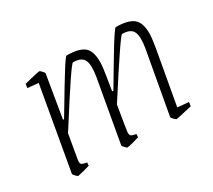

<svg xmlns="http://www.w3.org/2000/svg" viewBox="-96 -622 889 802"><g transform="rotate(-30 349.0 -221.0)"><path d="M581 -32 635 -27 632 -8Q560 9 555 9Q552 9 543.5 0.5Q535 -8 535 -12L589 -312Q593 -333 593 -357Q593 -387 579 -400Q565 -413 535 -413Q530 -413 485.5 -347Q441 -281 397 -212L369 -169Q349 -51 349 -44Q349 -32 354.5 -28Q360 -24 378 -21L377 -6Q362 -1 344.5 3.5Q327 8 318 9Q315 9 307 0.5Q299 -8 299 -12L352 -311Q356 -332 356 -357Q356 -387 342 -400Q328 -413 298 -413Q288 -413 145 -187L132 -167L112 -51Q111 -47 111 -41Q111 -31 117 -27.5Q123 -24 140 -21L139 -6Q127 -2 109 2.5Q91 7 81 9Q77 9 69 0.5Q61 -8 61 -12L131 -410L79 -415L82 -434Q150 -451 157 -451Q160 -451 168.5 -442Q177 -433 176 -430L142 -226H147L183 -286Q218 -345 251 -398Q284 -451 289 -451Q347 -451 372 -431.5Q397 -412 397 -359Q397 -336 390 -294L379 -226H385L420 -285Q428 -298 458 -348.5Q488 -399 505.5 -425Q523 -451 526 -451Q584 -451 609.5 -431Q635 -411 635 -359Q635 -337 628 -295Z"/></g></svg>

Font: Grenze ExtraLight
Style: Italic
Weight: 275
Italic angle: -10°
Designer: Renata Polastri
Foundry: Omnibus-Type
Version: Version 1.002; ttfautohint (v1.8)